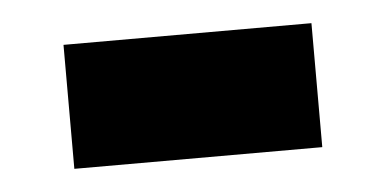

<svg xmlns="http://www.w3.org/2000/svg" viewBox="-27 -417 434 216"><g transform="rotate(-5 190.0 -309.0)"><path d="M50 -379H330V-239H50Z"/></g></svg>

Font: TypoPRO Montserrat Alternates
Style: Regular
Weight: 900
Designer: Julieta Ulanovsky
Foundry: Julieta Ulanovsky
Version: Version 6.001